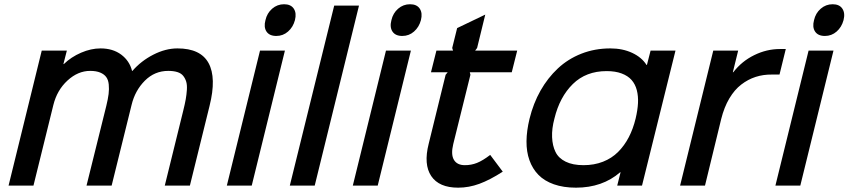

<svg xmlns="http://www.w3.org/2000/svg" viewBox="-20 -866 3960 896"><path d="M958 -372.1 866.2 0H749L835 -349.1Q842.8 -380.4 846.7 -402.3Q850.6 -424.3 852.1 -447Q853.5 -469.7 849.1 -484.6Q844.7 -499.5 835.2 -511.7Q825.7 -523.9 808.1 -529.5Q790.5 -535.2 765.1 -535.2Q701.7 -535.2 656 -489.5Q610.4 -443.8 594.2 -377L501 0H383.8L476.1 -372.1Q483.9 -403.8 486.8 -427.2Q489.7 -450.7 487.5 -471.9Q485.4 -493.2 475.8 -506.3Q466.3 -519.5 447.8 -527.3Q429.2 -535.2 400.9 -535.2Q343.8 -535.2 294.9 -490.2Q246.1 -445.3 229 -376L136.2 0H20L174.8 -629.9H292L275.9 -566.9H277.8Q312 -600.1 358.4 -620.1Q404.8 -640.1 449.2 -640.1Q506.8 -640.1 545.7 -611.1Q584.5 -582 596.2 -535.2H598.1Q638.2 -581.5 695.3 -610.8Q752.4 -640.1 808.1 -640.1Q916 -640.1 953.4 -571.5Q990.7 -502.9 958 -372.1Z M1309.6 -629.9 1154.8 0H1038.6L1193.4 -629.9ZM1356.4 -772Q1347.7 -739.3 1324.2 -718.8Q1300.8 -698.2 1269.5 -698.2Q1237.3 -698.2 1223.6 -718.8Q1210 -739.3 1218.8 -772Q1226.1 -804.7 1250 -825.4Q1273.9 -846.2 1305.7 -846.2Q1337.4 -846.2 1351.1 -825.4Q1364.7 -804.7 1356.4 -772Z M1655.3 -839.8 1448.7 0H1332.5L1539.6 -839.8Z M1897.5 -629.9 1742.7 0H1626.5L1781.2 -629.9ZM1944.3 -772Q1935.5 -739.3 1912.1 -718.8Q1888.7 -698.2 1857.4 -698.2Q1825.2 -698.2 1811.5 -718.8Q1797.9 -739.3 1806.6 -772Q1814 -804.7 1837.9 -825.4Q1861.8 -846.2 1893.6 -846.2Q1925.3 -846.2 1939 -825.4Q1952.6 -804.7 1944.3 -772Z M2267.6 -143.1 2326.2 -64.9Q2265.6 -25.9 2216.8 -8.1Q2168 9.8 2118.2 9.8Q2028.8 9.8 1992.4 -44.4Q1956.1 -98.6 1980.5 -194.8L2059.6 -517.1L2069.3 -528.8H1991.2L2016.6 -629.9H2094.2L2090.3 -642.1L2113.3 -734.9L2244.6 -797.9L2206.5 -642.1L2197.3 -629.9H2393.6L2368.2 -528.8H2172.4L2175.3 -517.1L2095.2 -193.8Q2083.5 -145.5 2098.1 -120.4Q2112.8 -95.2 2149.4 -95.2Q2179.2 -95.2 2205.8 -105.7Q2232.4 -116.2 2267.6 -143.1Z M2946.3 -313Q2955.6 -352.1 2957.3 -384.8Q2959 -417.5 2951.7 -445.6Q2944.3 -473.6 2927.2 -492.9Q2910.2 -512.2 2880.9 -523.2Q2851.6 -534.2 2811 -534.2Q2714.8 -534.2 2653.3 -473.9Q2591.8 -413.6 2567.4 -313Q2554.7 -265.6 2556.4 -225.8Q2558.1 -186 2572.3 -157Q2586.4 -127.9 2619.6 -111.6Q2652.8 -95.2 2703.1 -95.2Q2752.9 -95.2 2793.9 -111.3Q2835 -127.4 2864.5 -157Q2894 -186.5 2914.3 -225.6Q2934.6 -264.6 2946.3 -313ZM3132.3 -629.9 2976.1 0H2860.4L2876 -62H2874Q2791 9.8 2668 9.8Q2609.4 9.8 2564.9 -5.9Q2520.5 -21.5 2492.7 -50Q2464.8 -78.6 2450.7 -118.4Q2436.5 -158.2 2437 -207Q2437.5 -255.9 2451.2 -312Q2468.8 -383.8 2502.4 -443.1Q2536.1 -502.4 2583.3 -546.6Q2630.4 -590.8 2693.1 -615.5Q2755.9 -640.1 2828.1 -640.1Q2885.3 -640.1 2929.9 -619.4Q2974.6 -598.6 2997.1 -563H2999L3016.1 -629.9Z M3647 -637.2 3617.7 -518.1H3582Q3542 -518.6 3506.3 -507.1Q3470.7 -495.6 3439.2 -471.4Q3407.7 -447.3 3383.5 -406.5Q3359.4 -365.7 3345.7 -311L3270 0H3153.8L3308.6 -629.9H3424.8L3399.9 -528.8H3401.9Q3441.4 -580.1 3499.5 -608.6Q3557.6 -637.2 3619.6 -637.2Z M3869.6 -629.9 3714.8 0H3598.6L3753.4 -629.9ZM3916.5 -772Q3907.7 -739.3 3884.3 -718.8Q3860.8 -698.2 3829.6 -698.2Q3797.4 -698.2 3783.7 -718.8Q3770 -739.3 3778.8 -772Q3786.1 -804.7 3810.1 -825.4Q3834 -846.2 3865.7 -846.2Q3897.5 -846.2 3911.1 -825.4Q3924.8 -804.7 3916.5 -772Z"/></svg>

Font: Sinkin Sans 500 Medium Italic
Style: Regular
Weight: 500
Italic angle: -112°
Designer: Keith Bates
Foundry: K-Type
Version: Sinkin Sans (version 1.0)  by Keith Bates   •   © 2014   www